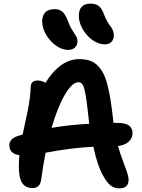

<svg xmlns="http://www.w3.org/2000/svg" viewBox="-20 -1083 793 1069"><path d="M563 -835.9Q528.3 -835.9 494.4 -860.4Q460.4 -884.8 439.7 -921.9Q418.9 -959 418.9 -994.1Q418.9 -1063 484.9 -1063Q511.7 -1063 529.3 -1049.8Q546.9 -1036.6 559.1 -1002.9Q567.4 -980.5 578.1 -962.2Q588.9 -943.8 596.2 -935.1Q603.5 -926.3 608.6 -913.8Q613.8 -901.4 613.8 -886.2Q613.8 -863.3 600.3 -849.6Q586.9 -835.9 563 -835.9ZM358.9 -805.2Q324.7 -805.2 290.8 -829.8Q256.8 -854.5 235.8 -891.6Q214.8 -928.7 214.8 -963.9Q214.8 -996.1 232.2 -1014.2Q249.5 -1032.2 285.2 -1032.2Q310.1 -1032.2 326.9 -1018.1Q343.8 -1003.9 356.9 -969.2Q367.2 -939.5 381.3 -917.2Q395.5 -895 403.3 -882.1Q411.1 -869.1 411.1 -854Q411.1 -831.5 397.5 -818.4Q383.8 -805.2 358.9 -805.2ZM645 -34.2Q616.2 -34.2 595.5 -50.5Q574.7 -66.9 553.2 -106.9Q522 -161.1 500 -266.1Q376 -259.8 233.9 -232.9Q219.7 -160.6 210 -87.9Q207 -61 195.3 -48.6Q183.6 -36.1 161.1 -36.1Q122.6 -36.1 103.8 -63.7Q85 -91.3 85 -154.8Q85 -187.5 87.9 -219.2Q32.2 -226.1 32.2 -274.9Q32.2 -310.5 80.1 -326.2Q84.5 -327.6 93.3 -330.1Q102.1 -332.5 106 -334Q110.4 -355 119.9 -398.4Q129.4 -441.9 134.5 -467Q139.6 -492.2 144.8 -528.8Q149.9 -565.4 150.9 -597.2Q150.9 -634.8 189.9 -634.8Q212.4 -634.8 232.9 -622.1Q316.4 -753.9 420.9 -753.9Q454.1 -753.9 478.8 -745.8Q503.4 -737.8 522.5 -719Q541.5 -700.2 554.7 -675.3Q567.9 -650.4 578.4 -609.6Q588.9 -568.8 595.7 -524.9Q602.5 -481 609.9 -417Q609.9 -410.6 611.8 -398.9H629.9Q678.2 -398.9 698 -384.3Q717.8 -369.6 717.8 -340.8Q717.8 -313 696 -293.7Q674.3 -274.4 637.2 -270Q647.9 -230.5 663.6 -189.5Q679.2 -148.4 687.5 -123.8Q695.8 -99.1 695.8 -82Q695.8 -34.2 645 -34.2ZM416 -625Q382.3 -625 342 -557.1Q301.8 -489.3 267.1 -371.1Q366.7 -388.2 477.1 -394Q476.6 -397.9 475.6 -406Q474.6 -414.1 474.1 -418Q470.2 -453.1 467.5 -476.1Q464.8 -499 461.7 -522.2Q458.5 -545.4 455.8 -558.8Q453.1 -572.3 450 -585.2Q446.8 -598.1 443.6 -604.7Q440.4 -611.3 436 -616.5Q431.6 -621.6 427 -623.3Q422.4 -625 416 -625Z"/></svg>

Font: Shantell Sans Bouncy
Style: Regular
Weight: 600
Designer: Stephen Nixon, Anya Danilova, Shantell Martin
Foundry: Arrow Type
Version: Version 1.006;[9816181b4]